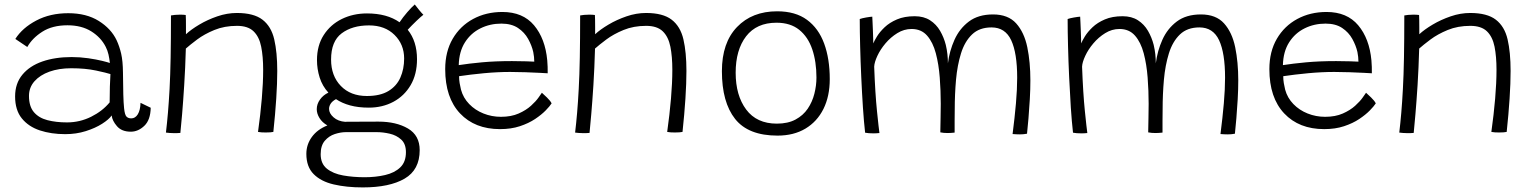

<svg xmlns="http://www.w3.org/2000/svg" viewBox="-20 -588 6864 858"><path d="M271.5 11.5Q209 11.5 158.2 -5.2Q107.5 -22 77.5 -59Q47.5 -96 47.5 -157Q47.5 -215 80 -254.2Q112.5 -293.5 169.2 -313.2Q226 -333 300 -333Q337.5 -333 374 -327.8Q410.5 -322.5 436.8 -316Q463 -309.5 471 -306.5Q469 -326 464.8 -344.5Q460.5 -363 452.5 -378.5Q431.5 -420.5 388 -447.8Q344.5 -475 281.5 -475Q214 -475 169 -446.2Q124 -417.5 102 -378L48.5 -414Q80 -463.5 142 -496.2Q204 -529 285 -529Q366 -529 421.2 -494.5Q476.5 -460 501 -408.5Q514 -380.5 521.5 -348Q529 -315.5 529.5 -264Q530 -204.5 531 -166.2Q532 -128 534.5 -104.5Q537.5 -75 545.2 -67Q553 -59 566.5 -59Q584.5 -59 595.8 -77.2Q607 -95.5 608 -128.5L653.5 -106.5Q652.5 -52 625 -25.8Q597.5 0.5 564.5 0.5Q524 0.5 502.8 -24Q481.5 -48.5 479 -72Q467 -54.5 436.5 -35Q406 -15.5 363.2 -2Q320.5 11.5 271.5 11.5ZM279.5 -41Q336.5 -41 387.2 -66.2Q438 -91.5 470 -130.5Q470 -171 471 -200.8Q472 -230.5 473.5 -257Q457 -262.5 409 -272.8Q361 -283 298 -283Q243.5 -283 201 -267.8Q158.5 -252.5 134 -224.8Q109.5 -197 109.5 -159.5Q109.5 -112.5 131.5 -86.8Q153.5 -61 192 -51Q230.5 -41 279.5 -41Z M786 6Q780 6.5 772.5 6.8Q765 7 757.5 7Q748.5 7 738.2 6.2Q728 5.5 721.5 4.5Q726.5 -37.5 730.5 -84.2Q734.5 -131 737.8 -190.8Q741 -250.5 742.5 -330.5Q744 -410.5 744 -519Q751.5 -520.5 761.8 -521.5Q772 -522.5 784 -522.5Q790.5 -522.5 797.8 -522.2Q805 -522 810 -521Q810.5 -515 810.8 -499.8Q811 -484.5 811 -466.8Q811 -449 811 -435Q833.5 -456 870.5 -478Q907.5 -500 951.2 -515Q995 -530 1038.5 -530Q1114 -530 1153 -500Q1192 -470 1205.5 -412.2Q1219 -354.5 1219 -271Q1219 -217 1214.5 -147.5Q1210 -78 1201.5 1.5Q1190.5 4 1167.5 4Q1158 4 1149 3.5Q1140 3 1133 1.5Q1144 -77 1150 -147.8Q1156 -218.5 1156 -276Q1156 -335 1147.2 -379.2Q1138.5 -423.5 1113.2 -448Q1088 -472.5 1039 -472.5Q983 -472.5 938 -454Q893 -435.5 861 -411.5Q829 -387.5 810.5 -371Q808 -283 803.2 -208Q798.5 -133 793.8 -77.8Q789 -22.5 786 6Z M1628.5 -107Q1581 -107 1544.5 -117Q1508 -127 1481.5 -145Q1465 -136 1457.8 -124.8Q1450.5 -113.5 1450.5 -101.5Q1450.5 -81.5 1470.5 -63.8Q1490.5 -46 1523 -43.5Q1526.5 -44 1530.5 -44Q1562 -44 1600.2 -44.2Q1638.5 -44.5 1671 -44.5Q1750.5 -44.5 1803 -13.8Q1855.5 17 1855.5 83Q1855.5 171 1788.2 210.2Q1721 249.5 1601 249.5Q1528.5 249.5 1471.5 236.2Q1414.5 223 1381.8 190.2Q1349 157.5 1349 99.5Q1349 58 1373.5 24.2Q1398 -9.5 1443 -27.5Q1419.5 -41 1407.5 -60.8Q1395.5 -80.5 1395.5 -100Q1395.5 -123 1410 -143.2Q1424.5 -163.5 1447.5 -174Q1420.5 -203.5 1408.5 -241.5Q1396.5 -279.5 1396.5 -319.5Q1396.5 -384.5 1426.5 -431.2Q1456.5 -478 1507.2 -503Q1558 -528 1620 -528Q1709 -528 1765.5 -488.5Q1781 -511.5 1799.8 -533.2Q1818.5 -555 1833.5 -568Q1838.5 -561 1852 -544.5Q1865.5 -528 1872 -522Q1863 -515.5 1841.2 -494.8Q1819.5 -474 1802 -455Q1843.5 -403.5 1843.5 -323.5Q1843.5 -256 1815 -207.5Q1786.5 -159 1737.8 -133Q1689 -107 1628.5 -107ZM1619.5 -159Q1679 -159 1715.8 -181.2Q1752.5 -203.5 1769.2 -241.5Q1786 -279.5 1786 -326.5Q1786 -389.5 1743 -432Q1700 -474.5 1629 -474.5Q1554 -474.5 1506.8 -439Q1459.5 -403.5 1459.5 -322Q1459.5 -249 1503 -204Q1546.5 -159 1619.5 -159ZM1609.5 204Q1659 204 1701 194.2Q1743 184.5 1768.5 160.2Q1794 136 1794 92Q1794 55 1773 35.8Q1752 16.5 1721.8 9.5Q1691.5 2.5 1664 2.5H1525.5Q1502.5 2.5 1476.2 11Q1450 19.5 1431.5 41Q1413 62.5 1413 101Q1413 143.5 1440.8 165.8Q1468.5 188 1513.2 196Q1558 204 1609.5 204Z M2445 -126Q2437 -113.5 2418.5 -94.5Q2400 -75.5 2371.2 -56.2Q2342.5 -37 2303.2 -24Q2264 -11 2214.5 -11Q2102 -11 2035.8 -81.2Q1969.5 -151.5 1969.5 -279Q1969.5 -357.5 2003 -414.8Q2036.5 -472 2094.2 -503.2Q2152 -534.5 2225 -534.5Q2316.5 -534.5 2366.5 -475Q2416.5 -415.5 2425.5 -318.5Q2428 -289.5 2427.5 -260.5Q2419.5 -261 2391.8 -262.5Q2364 -264 2328 -265.2Q2292 -266.5 2259.5 -266.5Q2204 -266.5 2142.8 -260.8Q2081.5 -255 2031.5 -247.5Q2031.5 -231.5 2034 -216.5Q2036.5 -201.5 2040 -187.5Q2050 -150.5 2076.8 -123Q2103.5 -95.5 2140.5 -80.8Q2177.5 -66 2218.5 -66Q2264.5 -66 2297.8 -80.8Q2331 -95.5 2353 -115.5Q2375 -135.5 2386.8 -152.5Q2398.5 -169.5 2401.5 -173.5Q2408 -168 2424 -152.5Q2440 -137 2445 -126ZM2030 -297Q2074.5 -304 2133.8 -309.5Q2193 -315 2268 -315Q2306.5 -315 2331.8 -314Q2357 -313 2367.5 -312.5Q2367.5 -333 2363 -355.5Q2356.5 -384.5 2340.2 -414Q2324 -443.5 2294.8 -463Q2265.5 -482.5 2220.5 -482.5Q2169.5 -482.5 2126.8 -461.2Q2084 -440 2057.8 -398.8Q2031.5 -357.5 2030 -297Z M2614.5 6Q2608.5 6.5 2601 6.8Q2593.5 7 2586 7Q2577 7 2566.8 6.2Q2556.5 5.5 2550 4.5Q2555 -37.5 2559 -84.2Q2563 -131 2566.2 -190.8Q2569.5 -250.5 2571 -330.5Q2572.5 -410.5 2572.5 -519Q2580 -520.5 2590.2 -521.5Q2600.5 -522.5 2612.5 -522.5Q2619 -522.5 2626.2 -522.2Q2633.5 -522 2638.5 -521Q2639 -515 2639.2 -499.8Q2639.5 -484.5 2639.5 -466.8Q2639.5 -449 2639.5 -435Q2662 -456 2699 -478Q2736 -500 2779.8 -515Q2823.5 -530 2867 -530Q2942.5 -530 2981.5 -500Q3020.5 -470 3034 -412.2Q3047.5 -354.5 3047.5 -271Q3047.5 -217 3043 -147.5Q3038.5 -78 3030 1.5Q3019 4 2996 4Q2986.5 4 2977.5 3.5Q2968.5 3 2961.5 1.5Q2972.5 -77 2978.5 -147.8Q2984.5 -218.5 2984.5 -276Q2984.5 -335 2975.8 -379.2Q2967 -423.5 2941.8 -448Q2916.5 -472.5 2867.5 -472.5Q2811.5 -472.5 2766.5 -454Q2721.5 -435.5 2689.5 -411.5Q2657.5 -387.5 2639 -371Q2636.5 -283 2631.8 -208Q2627 -133 2622.2 -77.8Q2617.5 -22.5 2614.5 6Z M3454.5 18Q3324 18 3265 -56.5Q3206 -131 3206 -270Q3206 -397 3273.5 -467.2Q3341 -537.5 3453 -537.5Q3534.5 -537.5 3586.2 -499.5Q3638 -461.5 3663 -393.2Q3688 -325 3688 -234.5Q3688 -158 3659.8 -101.2Q3631.5 -44.5 3579.2 -13.2Q3527 18 3454.5 18ZM3451.5 -35.5Q3501 -35.5 3535 -53.8Q3569 -72 3589.5 -102.2Q3610 -132.5 3619.2 -169Q3628.5 -205.5 3628.5 -241.5Q3628.5 -312 3609.8 -367.5Q3591 -423 3551.5 -454.8Q3512 -486.5 3450 -486.5Q3361 -486.5 3314.2 -425.8Q3267.5 -365 3267.5 -263Q3267.5 -161.5 3314.5 -98.5Q3361.5 -35.5 3451.5 -35.5Z M3846 5Q3840.5 -43.5 3836.2 -107.8Q3832 -172 3828.8 -242.5Q3825.5 -313 3823.8 -380.5Q3822 -448 3822 -503Q3831.5 -506.5 3850 -509.8Q3868.5 -513 3878 -513.5Q3878.5 -506 3879.2 -488.8Q3880 -471.5 3880.8 -451.5Q3881.5 -431.5 3882 -415.2Q3882.5 -399 3882.5 -394Q3887 -405.5 3899.2 -425.5Q3911.5 -445.5 3933.2 -466.2Q3955 -487 3988.2 -501.2Q4021.5 -515.5 4067.5 -515.5Q4108 -515.5 4136 -497.5Q4164 -479.5 4181 -450.2Q4198 -421 4206.5 -387.5Q4211.5 -366.5 4213.8 -345.5Q4216 -324.5 4216 -305Q4223 -360.5 4245.5 -410.5Q4268 -460.5 4310 -492Q4352 -523.5 4417.5 -523.5Q4485 -523.5 4521 -483.5Q4557 -443.5 4570.8 -376.8Q4584.5 -310 4584.5 -229Q4584.5 -189 4582 -144.5Q4579.5 -100 4576 -59.2Q4572.5 -18.5 4569.5 9.5Q4554.5 12.5 4538 12.5Q4522 12.5 4505 11Q4514.5 -63 4520 -126Q4525.5 -189 4525.5 -240.5Q4525.5 -351 4498.8 -408.2Q4472 -465.5 4411 -465.5Q4356.5 -465.5 4323.8 -434Q4291 -402.5 4274.5 -349.5Q4258 -296.5 4252.2 -231.5Q4246.5 -166.5 4246.5 -100Q4246 -75 4246 -48Q4246 -21 4246 4.5Q4240 5 4231.8 5.8Q4223.5 6.5 4216 6.5Q4207.5 6.5 4197.8 5.8Q4188 5 4182 3.5Q4182.5 -29.5 4183.2 -61.2Q4184 -93 4184 -124Q4184 -182.5 4179.5 -241.5Q4175 -300.5 4162 -349.8Q4149 -399 4123 -428.8Q4097 -458.5 4053.5 -458.5Q4020 -458.5 3990 -440Q3960 -421.5 3937 -394.2Q3914 -367 3900.8 -338.5Q3887.5 -310 3886.5 -290Q3891 -170 3899 -91.8Q3907 -13.5 3910 6.5Q3906 7 3898 7.5Q3890 8 3884.5 8Q3860.5 8 3846 5Z M4775 5Q4769.5 -43.5 4765.2 -107.8Q4761 -172 4757.8 -242.5Q4754.5 -313 4752.8 -380.5Q4751 -448 4751 -503Q4760.5 -506.5 4779 -509.8Q4797.5 -513 4807 -513.5Q4807.5 -506 4808.2 -488.8Q4809 -471.5 4809.8 -451.5Q4810.5 -431.5 4811 -415.2Q4811.5 -399 4811.5 -394Q4816 -405.5 4828.2 -425.5Q4840.5 -445.5 4862.2 -466.2Q4884 -487 4917.2 -501.2Q4950.5 -515.5 4996.5 -515.5Q5037 -515.5 5065 -497.5Q5093 -479.5 5110 -450.2Q5127 -421 5135.5 -387.5Q5140.5 -366.5 5142.8 -345.5Q5145 -324.5 5145 -305Q5152 -360.5 5174.5 -410.5Q5197 -460.5 5239 -492Q5281 -523.5 5346.5 -523.5Q5414 -523.5 5450 -483.5Q5486 -443.5 5499.8 -376.8Q5513.5 -310 5513.5 -229Q5513.5 -189 5511 -144.5Q5508.5 -100 5505 -59.2Q5501.5 -18.5 5498.5 9.5Q5483.5 12.5 5467 12.5Q5451 12.5 5434 11Q5443.5 -63 5449 -126Q5454.5 -189 5454.5 -240.5Q5454.5 -351 5427.8 -408.2Q5401 -465.5 5340 -465.5Q5285.5 -465.5 5252.8 -434Q5220 -402.5 5203.5 -349.5Q5187 -296.5 5181.2 -231.5Q5175.5 -166.5 5175.5 -100Q5175 -75 5175 -48Q5175 -21 5175 4.5Q5169 5 5160.8 5.8Q5152.5 6.5 5145 6.5Q5136.5 6.5 5126.8 5.8Q5117 5 5111 3.5Q5111.5 -29.5 5112.2 -61.2Q5113 -93 5113 -124Q5113 -182.5 5108.5 -241.5Q5104 -300.5 5091 -349.8Q5078 -399 5052 -428.8Q5026 -458.5 4982.5 -458.5Q4949 -458.5 4919 -440Q4889 -421.5 4866 -394.2Q4843 -367 4829.8 -338.5Q4816.5 -310 4815.5 -290Q4820 -170 4828 -91.8Q4836 -13.5 4839 6.5Q4835 7 4827 7.5Q4819 8 4813.5 8Q4789.5 8 4775 5Z M6128 -126Q6120 -113.5 6101.5 -94.5Q6083 -75.5 6054.2 -56.2Q6025.5 -37 5986.2 -24Q5947 -11 5897.5 -11Q5785 -11 5718.8 -81.2Q5652.5 -151.5 5652.5 -279Q5652.5 -357.5 5686 -414.8Q5719.5 -472 5777.2 -503.2Q5835 -534.5 5908 -534.5Q5999.5 -534.5 6049.5 -475Q6099.5 -415.5 6108.5 -318.5Q6111 -289.5 6110.5 -260.5Q6102.5 -261 6074.8 -262.5Q6047 -264 6011 -265.2Q5975 -266.5 5942.5 -266.5Q5887 -266.5 5825.8 -260.8Q5764.5 -255 5714.5 -247.5Q5714.5 -231.5 5717 -216.5Q5719.5 -201.5 5723 -187.5Q5733 -150.5 5759.8 -123Q5786.5 -95.5 5823.5 -80.8Q5860.5 -66 5901.5 -66Q5947.5 -66 5980.8 -80.8Q6014 -95.5 6036 -115.5Q6058 -135.5 6069.8 -152.5Q6081.5 -169.5 6084.5 -173.5Q6091 -168 6107 -152.5Q6123 -137 6128 -126ZM5713 -297Q5757.5 -304 5816.8 -309.5Q5876 -315 5951 -315Q5989.5 -315 6014.8 -314Q6040 -313 6050.5 -312.5Q6050.5 -333 6046 -355.5Q6039.5 -384.5 6023.2 -414Q6007 -443.5 5977.8 -463Q5948.5 -482.5 5903.5 -482.5Q5852.5 -482.5 5809.8 -461.2Q5767 -440 5740.8 -398.8Q5714.5 -357.5 5713 -297Z M6297.5 6Q6291.5 6.5 6284 6.8Q6276.5 7 6269 7Q6260 7 6249.8 6.2Q6239.5 5.5 6233 4.5Q6238 -37.5 6242 -84.2Q6246 -131 6249.2 -190.8Q6252.5 -250.5 6254 -330.5Q6255.5 -410.5 6255.5 -519Q6263 -520.5 6273.2 -521.5Q6283.5 -522.5 6295.5 -522.5Q6302 -522.5 6309.2 -522.2Q6316.5 -522 6321.5 -521Q6322 -515 6322.2 -499.8Q6322.5 -484.5 6322.5 -466.8Q6322.5 -449 6322.5 -435Q6345 -456 6382 -478Q6419 -500 6462.8 -515Q6506.5 -530 6550 -530Q6625.5 -530 6664.5 -500Q6703.5 -470 6717 -412.2Q6730.5 -354.5 6730.5 -271Q6730.5 -217 6726 -147.5Q6721.5 -78 6713 1.5Q6702 4 6679 4Q6669.5 4 6660.5 3.5Q6651.5 3 6644.5 1.5Q6655.5 -77 6661.5 -147.8Q6667.5 -218.5 6667.5 -276Q6667.5 -335 6658.8 -379.2Q6650 -423.5 6624.8 -448Q6599.5 -472.5 6550.5 -472.5Q6494.5 -472.5 6449.5 -454Q6404.5 -435.5 6372.5 -411.5Q6340.5 -387.5 6322 -371Q6319.5 -283 6314.8 -208Q6310 -133 6305.2 -77.8Q6300.5 -22.5 6297.5 6Z"/></svg>

Font: Grandstander ExtraLight
Style: Regular
Weight: 200
Designer: Tyler Finck
Foundry: Etcetera Type Co
Version: Version 1.200; ttfautohint (v1.8.3)